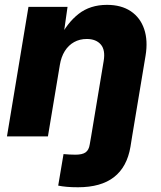

<svg xmlns="http://www.w3.org/2000/svg" viewBox="-20 -564 664 794"><path d="M220.7 203.6 242.7 73.2Q255.4 74.2 267.3 75Q279.3 75.7 292 75.7Q320.8 75.7 334.2 65.9Q347.7 56.2 351.1 33.2L356.9 0H526.4L519.5 43Q505.4 126.5 451.4 168.5Q397.5 210.4 302.7 210.4Q276.9 210.4 257.1 208.7Q237.3 207 220.7 203.6ZM227.5 -295.4 178.2 0H8.8L97.7 -535.6H259.3L239.7 -397.9L225.1 -403.3Q257.3 -469.2 305.2 -506.6Q353 -543.9 422.4 -543.9Q481.4 -543.9 520.8 -517.6Q560.1 -491.2 576.2 -443.8Q592.3 -396.5 582 -334L526.4 0H356.9L408.7 -311.5Q416.5 -357.4 396.7 -380.1Q377 -402.8 338.9 -402.8Q309.6 -402.8 286.4 -389.9Q263.2 -377 248 -352.8Q232.9 -328.6 227.5 -295.4Z"/></svg>

Font: Inter 20pt ExtraBold
Style: Italic
Weight: 800
Italic angle: -9.3988°
Version: Version 4.001;git-66647c0bb